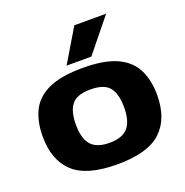

<svg xmlns="http://www.w3.org/2000/svg" viewBox="-140 -918 1019 1056"><g transform="rotate(-20 369.5 -390.0)"><path d="M35 -274Q35 -361 66 -424Q97 -487 170.5 -520.5Q244 -554 370 -554Q496 -554 569 -520.5Q642 -487 673.5 -424Q705 -361 705 -274Q705 -136 627 -63Q549 10 370 10Q191 10 113 -63Q35 -136 35 -274ZM229 -273Q229 -192 262 -154Q295 -116 370 -116Q445 -116 478 -154Q511 -192 511 -273Q511 -351 480.5 -389.5Q450 -428 370 -428Q290 -428 259.5 -389.5Q229 -351 229 -273ZM292 -596 408 -790H594L437 -596Z"/></g></svg>

Font: Georama Extended
Style: Bold
Weight: 700
Width: 7
Designer: Jean-Baptiste Levee
Foundry: Production Type
Version: Version 1.000